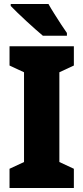

<svg xmlns="http://www.w3.org/2000/svg" viewBox="-20 -947 420 967"><path d="M352 0H28V-97L101 -131V-583L28 -617V-714H352V-617L279 -583V-131L352 -97ZM224 -927Q235 -907 253 -878.5Q271 -850 288.5 -823Q306 -796 317 -781V-767H196Q182 -779 159.5 -798.5Q137 -818 112.5 -841Q88 -864 67 -884Q46 -904 34 -917V-927Z"/></svg>

Font: Noto Sans Gurmukhi UI Condensed Black
Style: Regular
Weight: 900
Width: 3
Designer: Jelle Bosma - Monotype Design Team
Foundry: Monotype Imaging Inc.
Version: Version 2.004; ttfautohint (v1.8.4.7-5d5b)